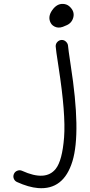

<svg xmlns="http://www.w3.org/2000/svg" viewBox="-20 -689 462 989"><path d="M344.2 -353Q398.4 -5.9 353 142.1Q307.6 290 176.3 279.8Q127.4 275.9 67.4 248.5Q55.7 243.2 51 231Q46.4 218.8 51.8 206.8Q57.1 194.8 69.6 190.2Q82 185.5 93.8 190.9Q215.3 246.1 267.1 180.7Q300.8 138.2 310.1 18.6Q319.3 -101.1 281.7 -343.3Q267.1 -437 266.8 -450.4Q266.6 -463.9 275.9 -473.4Q285.2 -482.9 298.1 -483.2Q311 -483.4 320.6 -473.6Q330.1 -463.9 330.6 -451.9Q331.1 -439.9 344.2 -353ZM241.2 -570.8Q224.6 -601.6 248.5 -636Q272.5 -670.4 304.7 -668.9Q323.7 -668 336.9 -656.7Q365.7 -631.3 357.7 -599.6Q349.6 -567.9 317.4 -556.6Q289.6 -542.5 269.5 -548.8Q249.5 -555.2 241.2 -570.8Z"/></svg>

Font: Chilanka
Style: Regular
Weight: 400
Designer: Santhosh Thottingal <santhosh.thottingal@gmail.com>
Foundry: Swathanthra Malayalam Computing(SMC)
Version: Version 1.3; 20181103